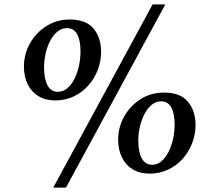

<svg xmlns="http://www.w3.org/2000/svg" viewBox="-20 -813 963 867"><path d="M230 -359.5Q185 -359.5 153.2 -379Q121.5 -398.5 104.8 -433.2Q88 -468 88 -512.5Q88 -568 115 -616.5Q142 -665 189 -695Q236 -725 295 -725Q368.5 -725 402.5 -683.8Q436.5 -642.5 436.5 -579Q436.5 -536 421 -496.2Q405.5 -456.5 377.8 -425.8Q350 -395 312.2 -377.2Q274.5 -359.5 230 -359.5ZM241.5 -398.5Q265.5 -398.5 284.5 -415Q303.5 -431.5 316.8 -458.2Q330 -485 336.8 -517Q343.5 -549 343.5 -580.5Q343.5 -631.5 328.2 -658.8Q313 -686 282 -686Q258.5 -686 239.5 -670.5Q220.5 -655 206.8 -629Q193 -603 186 -571.5Q179 -540 179 -508Q179 -457 194.5 -427.8Q210 -398.5 241.5 -398.5ZM669 -793H726.5L278 34H220.5ZM655.5 -29Q610.5 -29 578.8 -48.5Q547 -68 530.2 -103Q513.5 -138 513.5 -182.5Q513.5 -238 540.5 -286.5Q567.5 -335 614.5 -365Q661.5 -395 721 -395Q794.5 -395 828.8 -353.5Q863 -312 863 -248.5Q863 -205.5 847.5 -165.8Q832 -126 804.2 -95.2Q776.5 -64.5 738.5 -46.8Q700.5 -29 655.5 -29ZM667 -69Q691 -69 709.8 -85.2Q728.5 -101.5 741.8 -128.5Q755 -155.5 761.8 -187.2Q768.5 -219 768.5 -250Q768.5 -301 753.2 -328.2Q738 -355.5 707.5 -355.5Q684 -355.5 665 -339.8Q646 -324 632.5 -298.2Q619 -272.5 611.8 -241Q604.5 -209.5 604.5 -178Q604.5 -127 620.2 -98Q636 -69 667 -69Z"/></svg>

Font: Merriweather 60pt SemiBold
Style: Italic
Weight: 600
Italic angle: -7.8°
Version: Version 2.101